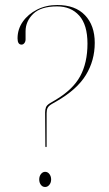

<svg xmlns="http://www.w3.org/2000/svg" viewBox="-20 -739 436 766"><path d="M160 -290Q160 -302.5 163.5 -311.2Q167 -320 180.5 -328L200 -339.5Q270.5 -381 299.8 -434.8Q329 -488.5 329 -565Q329 -640 296 -676.8Q263 -713.5 208 -713.5Q143 -713.5 112.5 -683.8Q82 -654 82 -614V-582Q82 -573 77.2 -567Q72.5 -561 66 -561Q50 -561 50 -586Q50 -622.5 71 -652.5Q92 -682.5 128 -700.8Q164 -719 208.5 -719Q280.5 -719 319.2 -678.2Q358 -637.5 358 -568Q358 -497.5 322.5 -439.5Q287 -381.5 205 -334.5L187.5 -324.5Q174.5 -317 170.2 -308.8Q166 -300.5 166 -288V-155Q166 -152 163.5 -152Q161 -152 161 -155.5ZM160 7Q149.5 7 143 -1.8Q136.5 -10.5 136.5 -23Q136.5 -36 143.5 -44.8Q150.5 -53.5 160 -53.5Q170.5 -53.5 177.2 -44.5Q184 -35.5 184 -23Q184 -10.5 177 -1.8Q170 7 160 7Z"/></svg>

Font: Fraunces 144pt S000 Thin
Style: Regular
Weight: 100
Version: Version 1.000; ttfautohint (v1.8.3)